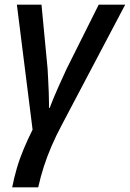

<svg xmlns="http://www.w3.org/2000/svg" viewBox="-20 -559 554 819"><path d="M32 240Q40 199 52 158Q64 117 81.5 75.5Q99 34 119 -6L52 -539H157L183 -266Q184 -247 185.5 -219Q187 -191 188 -164Q189 -137 189 -118Q189 -99 189 -99H192Q208 -141 228.5 -187Q249 -233 264 -265L401 -539H514L243 -25Q219 20 200 64Q181 108 167 151.5Q153 195 143 240Z"/></svg>

Font: Noto Sans Display Medium
Style: Italic
Weight: 500
Italic angle: -12°
Designer: Monotype Design Team
Foundry: Monotype Imaging Inc.
Version: Version 2.003